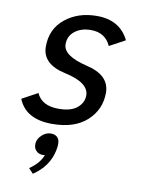

<svg xmlns="http://www.w3.org/2000/svg" viewBox="-88 -587 674 912"><g transform="rotate(10 249.0 -131.5)"><path d="M183.1 15.1Q55.7 15.1 19 -77.1L94.7 -118.2Q120.1 -61 200.7 -61Q261.2 -61 290.8 -86.2Q320.3 -111.3 320.3 -146Q320.3 -207.5 203.1 -232.9Q90.8 -257.3 90.8 -341.8Q90.8 -426.8 152.6 -476.8Q214.4 -526.9 305.7 -526.9Q416.5 -526.9 460.4 -437L384.8 -396Q357.9 -456.1 289.1 -456.1Q242.2 -456.1 211.7 -432.4Q181.2 -408.7 181.2 -369.1Q181.2 -313.5 297.9 -285.6Q410.2 -259.8 410.2 -174.3Q410.2 -93.8 350.8 -39.3Q291.5 15.1 183.1 15.1ZM134.8 264.2 112.8 240.7Q160.6 208.5 175.8 167Q170.4 168 165.5 168Q143.6 168 130.9 151.9Q122.1 141.6 122.1 124.5Q122.1 97.2 147 76.2Q165 61 188 61Q210.9 61 222.2 77.1Q229 86.9 229 105Q229 118.2 225.1 136.7Q208.5 215.3 134.8 264.2Z"/></g></svg>

Font: Cadman
Style: Italic
Weight: 400
Italic angle: -12°
Designer: Paul James MIller
Foundry: High-Logic / Made with FontCreator
Version: Version 2.114;March 28, 2021;FontCreator 13.0.0.2683 64-bit